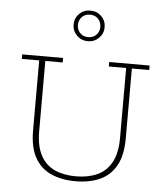

<svg xmlns="http://www.w3.org/2000/svg" viewBox="-57 -875 808 937"><g transform="rotate(5 347.0 -407.0)"><path d="M347 11Q279 11 227.5 -12Q176 -35 148 -85.5Q120 -136 120 -218V-561H35V-583H235V-561H150V-218Q150 -144 174.5 -98.5Q199 -53 243.5 -33Q288 -13 347 -13Q406 -13 451 -33Q496 -53 521 -98.5Q546 -144 546 -218V-561H461V-583H659V-561H574V-218Q574 -136 546 -85.5Q518 -35 467 -12Q416 11 347 11ZM348 -675Q316 -675 294 -697Q272 -719 272 -750Q272 -782 294 -803.5Q316 -825 348 -825Q380 -825 402 -803.5Q424 -782 424 -750Q424 -719 402 -697Q380 -675 348 -675ZM348 -695Q373 -695 388 -711Q403 -727 403 -750Q403 -773 388 -789Q373 -805 348 -805Q323 -805 308 -789Q293 -773 293 -750Q293 -727 308 -711Q323 -695 348 -695Z"/></g></svg>

Font: Rokkitt Thin
Style: Regular
Weight: 250
Version: Version 3.103